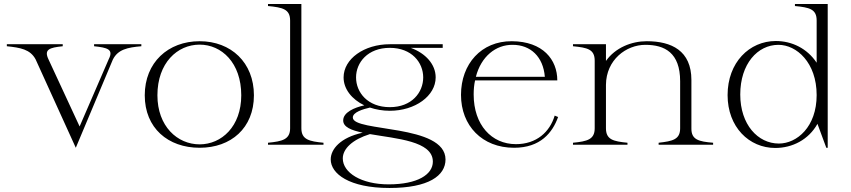

<svg xmlns="http://www.w3.org/2000/svg" viewBox="-20 -720 4235 955"><path d="M683 -490V-500H448V-490C514 -483 546 -475 521 -426L376 -91L222 -423C197 -474 225 -483 292 -490V-500H14V-490C81 -483 130 -475 157 -425L357 15L541 -423C566 -474 614 -484 683 -490Z M973 15C1129 15 1243 -83 1243 -246C1243 -409 1129 -515 973 -515C816 -515 700 -409 700 -246C700 -83 816 15 973 15ZM973 -2C862 -2 763 -92 763 -246C763 -407 862 -498 973 -498C1082 -498 1180 -408 1180 -246C1180 -91 1082 -2 973 -2Z M1313 -10V0H1589V-10C1519 -17 1479 -25 1479 -82V-700H1313V-690C1385 -683 1423 -675 1423 -618V-82C1423 -26 1384 -17 1313 -10Z M1919 -169C2045 -169 2147 -243 2147 -335C2147 -400 2097 -455 2023 -482H2182V-500H1920H1919C1791 -500 1689 -427 1689 -335C1689 -277 1730 -226 1792 -196C1742 -185 1687 -161 1687 -121C1687 -88 1727 -72 1784 -60C1673 -36 1625 22 1625 73C1625 144 1717 215 1917 215C2112 215 2196 154 2196 73C2195 -104 1736 -62 1735 -135C1734 -162 1786 -177 1820 -185C1850 -175 1883 -169 1919 -169ZM1919 -187C1809 -187 1751 -260 1751 -335C1751 -409 1809 -482 1919 -482C2028 -482 2085 -409 2085 -335C2085 -260 2028 -187 1919 -187ZM1685 68C1685 20 1733 -26 1820 -53C1951 -30 2133 -19 2133 84C2133 148 2057 197 1913 197C1777 197 1685 139 1685 68Z M2537 15C2668 15 2728 -60 2756 -138L2739 -145C2715 -64 2649 -3 2546 -3C2425 -3 2336 -99 2336 -250C2336 -275 2338 -298 2343 -320H2752C2752 -423 2681 -514 2526 -515C2374 -516 2273 -402 2273 -248C2273 -95 2378 15 2537 15ZM2347 -338C2373 -439 2446 -498 2530 -497C2619 -497 2682 -438 2690 -338Z M3419 -82V-322C3419 -468 3320 -515 3197 -515C3121 -515 3041 -483 2994 -417V-500H2830V-490C2902 -483 2938 -475 2938 -418V-82C2938 -26 2901 -17 2830 -10V0H3101V-10C3031 -17 2994 -25 2994 -82V-298C2995 -423 3095 -497 3190 -497C3286 -497 3363 -458 3363 -316V-82C3363 -26 3326 -18 3256 -10V0H3527V-10C3455 -16 3418 -25 3419 -82Z M3836 16C3921 16 4002 -25 4046 -104L4090 15H4097V-700H3934V-690C4006 -683 4042 -675 4042 -618V-408C3995 -479 3919 -516 3839 -516C3707 -516 3599 -409 3599 -247C3599 -88 3706 16 3836 16ZM3854 -6C3750 -6 3662 -100 3662 -250C3662 -402 3748 -497 3852 -497C3942 -497 4042 -409 4042 -247C4042 -89 3944 -6 3854 -6Z"/></svg>

Font: Sprat Light
Style: Regular
Weight: 300
Designer: Ethan Nakache
Foundry: Collletttivo
Version: Version 2.000;Glyphs 3.2 (3217)